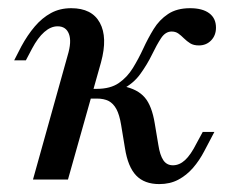

<svg xmlns="http://www.w3.org/2000/svg" viewBox="-20 -447 586 478"><path d="M376.6 11.3Q339.5 11.3 319 -10.1Q298.4 -31.5 291.1 -78.2L281.5 -136.3Q277.4 -161.3 269.8 -175.4Q262.1 -189.5 250.4 -195.6Q238.7 -201.6 221 -201.6H187.1L192.7 -225.8H221Q254.8 -225.8 275.8 -240.3Q296.8 -254.8 310.9 -277.8Q325 -300.8 336.7 -326.2Q348.4 -351.6 362.5 -374.6Q376.6 -397.6 398.4 -412.1Q420.2 -426.6 453.2 -426.6Q483.9 -426.6 500.8 -414.1Q517.7 -401.6 517.7 -378.2Q517.7 -358.9 505.6 -346.4Q493.5 -333.9 475 -333.9Q462.1 -333.9 453.6 -339.1Q445.2 -344.4 437.9 -351.6Q430.6 -358.9 423.8 -363.7Q416.9 -368.5 407.3 -368.5Q391.9 -368.5 381 -352Q370.2 -335.5 358.5 -311.3Q346.8 -287.1 329.4 -262.9Q312.1 -238.7 283.1 -224.2L287.1 -232.3Q322.6 -225 340.3 -204.4Q358.1 -183.9 365.3 -139.5L374.2 -86.3Q378.2 -60.5 386.7 -48Q395.2 -35.5 410.5 -35.5Q426.6 -35.5 440.7 -48.4Q454.8 -61.3 469.4 -90.3L484.7 -118.5H513.7L488.7 -71Q476.6 -47.6 460.5 -29Q444.4 -10.5 423.8 0.4Q403.2 11.3 376.6 11.3ZM62.1 0 148.4 -308.9Q158.9 -343.5 151.6 -362.5Q144.4 -381.5 123.4 -381.5Q106.5 -381.5 90.3 -367.3Q74.2 -353.2 59.7 -325.8L44.4 -296.8H15.3L33.1 -331.5Q48.4 -359.7 66.5 -381Q84.7 -402.4 106.9 -414.5Q129 -426.6 157.3 -426.6Q208.9 -426.6 228.6 -390.3Q248.4 -354 231.5 -291.9L149.2 0Z"/></svg>

Font: Playfair 5pt SemiExpanded Light Medium
Style: Italic
Weight: 500
Italic angle: -15.6°
Version: Version 2.001;gftools[0.9.30]